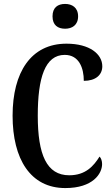

<svg xmlns="http://www.w3.org/2000/svg" viewBox="-20 -946 571 976"><path d="M311 -800C346 -800 377 -818 377 -863C377 -908 346 -926 311 -926C274 -926 247 -908 247 -863C247 -818 274 -800 311 -800ZM312 10C452 10 499 -63 499 -112C499 -127 494 -143 486 -150C456 -102 415 -55 332 -55C217 -55 172 -160 172 -358C172 -551 209 -667 309 -667C382 -667 406 -600 406 -535C466 -535 500 -565 500 -609C500 -671 436 -724 318 -724C137 -724 44 -578 44 -358C44 -137 135 10 312 10Z"/></svg>

Font: Noto Serif Lao ExtraCondensed SemiBold
Style: Regular
Weight: 600
Width: 2
Designer: Monotype Design Team
Foundry: Monotype Imaging Inc.
Version: Version 2.003